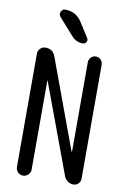

<svg xmlns="http://www.w3.org/2000/svg" viewBox="-103 -1019 705 1079"><g transform="rotate(10 250.0 -480.0)"><path d="M179.7 -960Q240.2 -960 273.4 -910.2L328.1 -824.2Q335 -814.5 329.1 -802.2Q323.2 -790 309.6 -790Q270.5 -790 244.1 -820.3L160.2 -915Q149.4 -927.7 156.2 -943.8Q163.1 -960 179.7 -960ZM65.4 -42V-688.5Q65.4 -705.1 77.6 -717.8Q89.8 -730.5 107.4 -730.5Q149.4 -730.5 164.1 -691.4L352.5 -180.7Q352.5 -179.7 354 -179.7Q355.5 -179.7 355.5 -180.7V-690.4Q355.5 -706.1 366.7 -718.3Q377.9 -730.5 395 -730.5Q412.1 -730.5 423.3 -718.3Q434.6 -706.1 434.6 -690.4V-40Q434.6 -24.4 423.3 -12.2Q412.1 0 394.5 0Q377 0 361.8 -10.7Q346.7 -21.5 340.8 -38.1L151.4 -548.8Q151.4 -549.8 150.4 -549.8Q149.4 -549.8 149.4 -548.8V-42Q149.4 -25.4 136.7 -12.7Q124 0 106.9 0Q89.8 0 77.6 -12.7Q65.4 -25.4 65.4 -42Z"/></g></svg>

Font: Rounded-X Mgen+ 1m regular
Style: Regular
Weight: 400
Designer: [Source Han Sans]
Ryoko NISHIZUKA  (kana & ideographs); Paul D. Hunt (Latin, Greek & Cyrillic); Wenlong ZHANG  (bopomofo
Version: Version 1.059.20150602